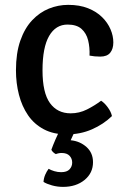

<svg xmlns="http://www.w3.org/2000/svg" viewBox="-20 -526 512 770"><path d="M339 -303Q340.5 -335.5 333.5 -364Q326.5 -392.5 307 -410Q287.5 -427.5 251 -427.5Q203.5 -427.5 177 -381.8Q150.5 -336 150.5 -244Q150.5 -154 180.2 -112.8Q210 -71.5 263.5 -71.5Q298 -71.5 328.8 -87Q359.5 -102.5 385.5 -122Q399 -113.5 412.2 -95.5Q425.5 -77.5 429 -60.5Q395 -27.5 348.5 -7.2Q302 13 248 13Q194.5 13 155.8 -7.5Q117 -28 92.5 -63.8Q68 -99.5 56 -146Q44 -192.5 44 -244Q44 -313 61.5 -363Q79 -413 109 -444.8Q139 -476.5 176.2 -491.5Q213.5 -506.5 253.5 -506.5Q299 -506.5 333 -493Q367 -479.5 389.5 -457.2Q412 -435 423.2 -408.5Q434.5 -382 434.5 -356Q434.5 -330 422 -314.5Q409.5 -299 382 -299Q359 -299 339 -303ZM186 74.5Q192 57.5 202.5 33.2Q213 9 221.5 -6H285Q280 1 273.5 14.5Q267 28 263.5 36.5Q300.5 40 326.8 63.5Q353 87 353 124.5Q353 168 319 195.8Q285 223.5 233 223.5Q210 223.5 188.5 217.5Q167 211.5 154.5 203.5Q155.5 188.5 161.2 175Q167 161.5 175 151Q184.5 156.5 198 160.5Q211.5 164.5 225 164.5Q248.5 164.5 259 153Q269.5 141.5 269.5 126Q269.5 110 259 98.8Q248.5 87.5 227 87.5Q221 87.5 214.8 88.8Q208.5 90 204 92Q198 89 193 84.2Q188 79.5 186 74.5Z"/></svg>

Font: Signika Light
Style: Regular
Weight: 400
Version: Version 2.003;gftools[0.9.32]